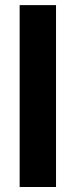

<svg xmlns="http://www.w3.org/2000/svg" viewBox="-20 -748 303 768"><path d="M204.1 -727.5V0H58.6V-727.5Z"/></svg>

Font: Inter 20pt
Style: Bold
Weight: 700
Version: Version 4.001;git-66647c0bb